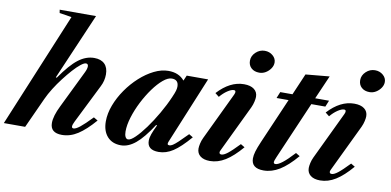

<svg xmlns="http://www.w3.org/2000/svg" viewBox="-110 -1042 2612 1283"><g transform="rotate(10 1196.0 -400.0)"><path d="M361.5 10.5Q282.5 10.5 282.5 -57Q282.5 -104 318 -175.5L440.5 -427Q453.5 -453 453.5 -470Q453.5 -488 438 -488Q425.5 -488 403 -470.2Q380.5 -452.5 353.2 -422.2Q326 -392 297.8 -355.2Q269.5 -318.5 245.2 -279.8Q221 -241 205 -206L111 0H-33.5L288.5 -776L206 -789L202.5 -811H449L255.5 -361.5L262 -360Q327 -454 378.8 -493.8Q430.5 -533.5 486.5 -533.5Q532.5 -533.5 557.2 -509Q582 -484.5 582 -438Q582 -395 562 -356L430.5 -92Q419 -69 419 -57.5Q419 -45.5 431 -45.5Q446.5 -45.5 474.2 -67.5Q502 -89.5 552.5 -142L580.5 -125.5Q520.5 -56 469 -22.8Q417.5 10.5 361.5 10.5Z M762 10.5Q703 10.5 669.2 -27.2Q635.5 -65 635.5 -130Q635.5 -183.5 657 -240.2Q678.5 -297 715 -349.5Q751.5 -402 797.5 -443.8Q843.5 -485.5 893.2 -510Q943 -534.5 990 -534.5Q1061 -534.5 1099 -488L1115 -524.5H1260L1071.5 -67.5Q1062.5 -45.5 1081 -45.5Q1091 -45.5 1103.8 -53.5Q1116.5 -61.5 1138.8 -82.2Q1161 -103 1199 -142L1226.5 -125.5Q1163 -51.5 1115.5 -20.5Q1068 10.5 1018 10.5Q940.5 10.5 940.5 -52.5Q940.5 -73 949.5 -98Q958.5 -123 977.5 -162.5L971 -164Q910.5 -70.5 861 -30Q811.5 10.5 762 10.5ZM803 -36.5Q820.5 -36.5 850.5 -65.5Q880.5 -94.5 915.8 -142.8Q951 -191 985.2 -250Q1019.5 -309 1045 -368.5Q1058 -398 1062.2 -413.2Q1066.5 -428.5 1066.5 -441Q1066.5 -488 1021 -488Q994.5 -488 962 -460.8Q929.5 -433.5 897 -388.8Q864.5 -344 837.2 -290.5Q810 -237 793.5 -183.5Q777 -130 777 -86.5Q777 -63.5 783.8 -50Q790.5 -36.5 803 -36.5Z M1588.5 -628Q1554.5 -628 1534 -646.8Q1513.5 -665.5 1513.5 -696.5Q1513.5 -729 1539.8 -753.8Q1566 -778.5 1600.5 -778.5Q1632.5 -778.5 1655.2 -759Q1678 -739.5 1678 -712Q1678 -691 1665 -671.8Q1652 -652.5 1631.8 -640.2Q1611.5 -628 1588.5 -628ZM1365.5 10.5Q1323.5 10.5 1300.2 -8Q1277 -26.5 1277 -58.5Q1277 -72 1281.5 -92.5Q1286 -113 1295.5 -133L1449.5 -455.5Q1453 -462.5 1453.5 -466.8Q1454 -471 1454 -474Q1454 -484 1442 -484Q1425 -484 1399.2 -466.8Q1373.5 -449.5 1350.5 -422L1324 -443Q1408 -534.5 1502.5 -534.5Q1547 -534.5 1571.2 -516Q1595.5 -497.5 1595.5 -465Q1595.5 -452 1591 -431.8Q1586.5 -411.5 1577 -391L1424.5 -73Q1421 -66.5 1420.5 -63.5Q1420 -60.5 1420 -58Q1420 -45.5 1434.5 -45.5Q1450.5 -45.5 1476.2 -65.5Q1502 -85.5 1551 -136.5L1578.5 -120Q1521 -52.5 1470 -21Q1419 10.5 1365.5 10.5Z M1730 10.5Q1646.5 10.5 1646.5 -57Q1646.5 -77.5 1654.2 -104.2Q1662 -131 1681 -175L1813.5 -481.5H1732L1749.5 -524.5H1832.5L1895 -670L2056.5 -685L1986.5 -524.5H2080.5L2063 -481.5H1968L1800 -92Q1793.5 -76.5 1791 -69.2Q1788.5 -62 1788.5 -57.5Q1788.5 -45.5 1800.5 -45.5Q1818 -45.5 1848 -68.8Q1878 -92 1924 -142L1951.5 -125.5Q1891 -54.5 1838 -22Q1785 10.5 1730 10.5Z M2336.5 -628Q2302.5 -628 2282 -646.8Q2261.5 -665.5 2261.5 -696.5Q2261.5 -729 2287.8 -753.8Q2314 -778.5 2348.5 -778.5Q2380.5 -778.5 2403.2 -759Q2426 -739.5 2426 -712Q2426 -691 2413 -671.8Q2400 -652.5 2379.8 -640.2Q2359.5 -628 2336.5 -628ZM2113.5 10.5Q2071.5 10.5 2048.2 -8Q2025 -26.5 2025 -58.5Q2025 -72 2029.5 -92.5Q2034 -113 2043.5 -133L2197.5 -455.5Q2201 -462.5 2201.5 -466.8Q2202 -471 2202 -474Q2202 -484 2190 -484Q2173 -484 2147.2 -466.8Q2121.5 -449.5 2098.5 -422L2072 -443Q2156 -534.5 2250.5 -534.5Q2295 -534.5 2319.2 -516Q2343.5 -497.5 2343.5 -465Q2343.5 -452 2339 -431.8Q2334.5 -411.5 2325 -391L2172.5 -73Q2169 -66.5 2168.5 -63.5Q2168 -60.5 2168 -58Q2168 -45.5 2182.5 -45.5Q2198.5 -45.5 2224.2 -65.5Q2250 -85.5 2299 -136.5L2326.5 -120Q2269 -52.5 2218 -21Q2167 10.5 2113.5 10.5Z"/></g></svg>

Font: Libre Caslon Text Bold
Style: Italic
Weight: 700
Italic angle: -22.583°
Designer: Pablo Impallari, Rodrigo Fuenzalida, Katja Schimmel
Foundry: Pablo Impallari, Rodrigo Fuenzalida
Version: Version 2.000